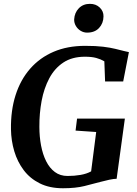

<svg xmlns="http://www.w3.org/2000/svg" viewBox="-20 -996 731 1024"><path d="M316 8Q244.5 8 192.2 -18Q140 -44 106.5 -88.5Q73 -133 56.2 -189.2Q39.5 -245.5 38.5 -306Q37 -407 63.2 -489Q89.5 -571 141 -629.8Q192.5 -688.5 266.2 -720Q340 -751.5 434 -751.5Q492 -751.5 530.2 -746.8Q568.5 -742 594.8 -735.5Q621 -729 641 -724Q647.5 -722.5 654.2 -721Q661 -719.5 667.5 -718L637 -561.5H540.5L536.5 -669Q518 -680 493.8 -686.8Q469.5 -693.5 433 -693.5Q364.5 -693.5 317.8 -662.5Q271 -631.5 242.8 -578.2Q214.5 -525 202 -458.2Q189.5 -391.5 190 -319.5Q190 -267 199 -219.8Q208 -172.5 226.2 -136Q244.5 -99.5 272.8 -78.5Q301 -57.5 340.5 -57.5Q377 -57.5 409.8 -63.2Q442.5 -69 466 -82L493 -292L383 -299.5L391 -363.5H646L602 -42.5Q587 -42.5 563.5 -37.5Q540 -32.5 518 -26.5Q477.5 -15.5 430.5 -3.8Q383.5 8 316 8ZM444.5 -822Q426 -822 410 -831.8Q394 -841.5 384.5 -857.8Q375 -874 375.5 -892.5Q377.5 -928.5 400.5 -952Q423.5 -975.5 459.5 -975.5Q491.5 -975.5 512 -955.8Q532.5 -936 532 -908.5Q531.5 -872 508.5 -847Q485.5 -822 444.5 -822Z"/></svg>

Font: Merriweather
Style: Bold Italic
Weight: 700
Italic angle: -7.8°
Version: Version 2.101